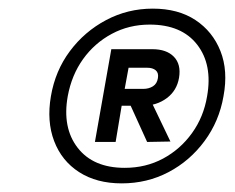

<svg xmlns="http://www.w3.org/2000/svg" viewBox="-20 -732 544 445"><path d="M262 -307Q204 -307 163.5 -333Q123 -359 105.5 -405Q88 -451 98 -509Q108 -568 142 -613.5Q176 -659 226 -685.5Q276 -712 334 -712Q393 -712 433 -685.5Q473 -659 491 -613.5Q509 -568 498 -509Q488 -451 454 -405Q420 -359 370.5 -333Q321 -307 262 -307ZM321 -403 276 -502H328L375 -404ZM269 -343Q318 -343 358 -364.5Q398 -386 425 -423.5Q452 -461 460 -509Q473 -582 437 -628.5Q401 -675 327 -675Q279 -675 239 -653.5Q199 -632 172.5 -595Q146 -558 137 -509Q124 -436 160 -389.5Q196 -343 269 -343ZM200 -403 238 -618H333Q366 -618 383 -600.5Q400 -583 395 -552Q390 -522 366.5 -504.5Q343 -487 311 -487H262L248 -403ZM269 -526H312Q325 -526 334.5 -532Q344 -538 346 -551Q348 -563 341 -569Q334 -575 321 -575H278Z"/></svg>

Font: DM Sans 24pt
Style: Italic
Weight: 400
Italic angle: -10°
Designer: Colophon Foundry, Jonny Pinhorn
Foundry: Colophon Foundry
Version: Version 4.004;gftools[0.9.30]